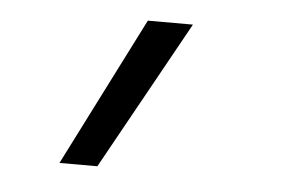

<svg xmlns="http://www.w3.org/2000/svg" viewBox="-35 -185 670 424"><g transform="rotate(5 300.0 27.0)"><path d="M110 192 277 -138H377L194 192Z"/></g></svg>

Font: Iosevka HT Extended
Style: Italic
Weight: 400
Width: 7
Italic angle: -9°
Monospace: yes
Designer: Belleve Invis
Foundry: Belleve Invis
Version: Version 32.3.0; ttfautohint (v1.8.4)